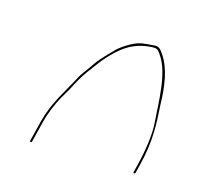

<svg xmlns="http://www.w3.org/2000/svg" viewBox="-79 -548 569 551"><g transform="rotate(20 206.0 -272.0)"><path d="M65.8 -81C67.8 -81 69 -82 69.3 -84L79.1 -146C83.9 -176.1 93.7 -205.9 104.4 -230L119.5 -262C128 -283.5 138.4 -307.2 149.5 -325C158.9 -339.3 171.1 -361.3 180.8 -374.5C211.3 -415.9 242 -447.9 300.2 -456C316.9 -458.3 319 -453.9 328.2 -443C364.7 -399.6 371.2 -317.6 381.8 -251.5C387 -219.6 383.5 -167.1 377 -126L373 -101C372.7 -99 373.5 -98 375.5 -98C377.5 -98 378.7 -99 379 -101L383 -126C395.3 -203.9 387.7 -252.4 379.1 -310C373.2 -363.5 361.4 -414.2 333 -448C323.4 -459.4 318.4 -466.4 300.2 -462C288.6 -460.4 276.9 -458.4 266.7 -455.5C245.6 -449.6 217.6 -427.5 204.4 -413C189.1 -393.4 173.7 -377.3 160.1 -354C149.6 -333.6 137.9 -319.9 128.6 -297.5C108.4 -248.9 82.7 -206.2 73.1 -146L63.3 -84C63 -82 63.8 -81 65.8 -81Z"/></g></svg>

Font: Proton
Style: HlIt
Weight: 500
Version: Version 1.017